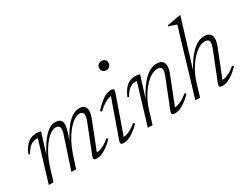

<svg xmlns="http://www.w3.org/2000/svg" viewBox="-74 -1196 2156 1687"><g transform="rotate(-30 1004.0 -352.5)"><path d="M553 -20.5 545.5 -36Q562.5 -35 584.2 -39.8Q606 -44.5 633.5 -59.2Q661 -74 695.5 -102.5L706.5 -89Q669 -51 638 -29.5Q607 -8 582 1Q557 10 537.5 10Q511 10 505.8 0.2Q500.5 -9.5 510.5 -34.5L622.5 -317Q629 -333.5 632 -346.8Q635 -360 635 -370.5Q635 -389 625.2 -398.5Q615.5 -408 595.5 -408Q567 -408 535.5 -385.8Q504 -363.5 473.5 -325.8Q443 -288 417 -239.2Q391 -190.5 373 -138L328 0H280L384 -315Q388 -326.5 390.5 -336.2Q393 -346 394 -354.5Q395 -363 395 -370Q395 -389.5 385 -398.8Q375 -408 355 -408Q327.5 -408 296.8 -386Q266 -364 236.5 -325.8Q207 -287.5 181.5 -237.5Q156 -187.5 138.5 -131L99 0H51L173 -404Q170.5 -405 166.5 -405.2Q162.5 -405.5 156.5 -405.5Q135 -405.5 115.8 -396Q96.5 -386.5 78.5 -367Q60.5 -347.5 43 -317L30 -322.5Q51.5 -372.5 75 -399.8Q98.5 -427 125 -438Q151.5 -449 180.5 -449Q189 -449 197.5 -448Q206 -447 213.8 -445.5Q221.5 -444 227.5 -442L158 -220H153.5Q187.5 -286 217.2 -330.5Q247 -375 273.5 -401.2Q300 -427.5 324.8 -439Q349.5 -450.5 373 -450.5Q409.5 -450.5 425.2 -434.2Q441 -418 441 -390Q441 -373.5 436.2 -353.5Q431.5 -333.5 423.5 -308.5L396 -227.5H392Q424.5 -290.5 454.2 -333.5Q484 -376.5 511.8 -402Q539.5 -427.5 565.5 -439Q591.5 -450.5 616.5 -450.5Q652 -450.5 668.5 -433.5Q685 -416.5 685 -387.5Q685 -372 680.5 -352.5Q676 -333 666.5 -309Z M781.5 -28.5 918.5 -416.5 932 -404Q914.5 -405 892 -399Q869.5 -393 841.2 -375.5Q813 -358 778 -325L766 -338.5Q805 -382.5 836.8 -407Q868.5 -431.5 893.8 -441Q919 -450.5 937.5 -450.5Q960 -450.5 965.5 -441.5Q971 -432.5 964 -412L826.5 -20.5L814.5 -36Q831.5 -34.5 853.8 -39Q876 -43.5 903.8 -58.2Q931.5 -73 966 -102L977 -88Q940 -50.5 909.2 -29Q878.5 -7.5 853.8 1.2Q829 10 810 10Q785.5 10 779.8 1.2Q774 -7.5 781.5 -28.5ZM947 -665.5Q947 -679 953.2 -689.8Q959.5 -700.5 970.5 -706.5Q981.5 -712.5 996 -712.5Q1017.5 -712.5 1029.8 -700Q1042 -687.5 1042 -668.5Q1042 -654.5 1036.2 -643.8Q1030.5 -633 1019.5 -626.8Q1008.5 -620.5 993.5 -620.5Q972.5 -620.5 959.8 -633.2Q947 -646 947 -665.5Z M1047.5 -317 1034.5 -322.5Q1056 -372.5 1079.5 -399.8Q1103 -427 1129.5 -438Q1156 -449 1185 -449Q1193.5 -449 1202 -448Q1210.5 -447 1218.2 -445.5Q1226 -444 1232 -442L1161.5 -216H1158Q1189 -277 1220 -321.2Q1251 -365.5 1281.5 -394Q1312 -422.5 1342 -436.2Q1372 -450 1401 -450Q1442 -450 1459.5 -432.2Q1477 -414.5 1477 -384.5Q1477 -368 1472 -347.5Q1467 -327 1457 -303L1345.5 -20.5L1338 -36Q1355.5 -35 1377 -39.8Q1398.5 -44.5 1426 -59.2Q1453.5 -74 1488 -102.5L1499.5 -89Q1462 -51 1430.8 -29.5Q1399.5 -8 1374.8 1Q1350 10 1330 10Q1304.5 10 1298.8 0.2Q1293 -9.5 1303 -34.5L1414.5 -315Q1421 -332.5 1424.5 -346.5Q1428 -360.5 1428 -371Q1428 -389.5 1417.2 -398.5Q1406.5 -407.5 1384 -407.5Q1352 -407.5 1317 -385.5Q1282 -363.5 1248.8 -325.2Q1215.5 -287 1188 -237Q1160.5 -187 1143 -131L1103.5 0H1055.5L1177.5 -404Q1175 -405 1171 -405.2Q1167 -405.5 1161 -405.5Q1139.5 -405.5 1120.2 -396Q1101 -386.5 1083 -367Q1065 -347.5 1047.5 -317Z M1625 -130.5 1585.5 0H1538L1733.5 -656.5Q1724.5 -660.5 1711.8 -664.8Q1699 -669 1684.8 -673.2Q1670.5 -677.5 1656 -681.5L1659 -692.5L1787 -715H1798L1646.5 -220H1642.5Q1673 -280 1703.8 -323.5Q1734.5 -367 1764.8 -395Q1795 -423 1824.8 -436.5Q1854.5 -450 1883 -450Q1924 -450 1941.8 -432.2Q1959.5 -414.5 1959.5 -384.5Q1959.5 -368 1954.2 -347.5Q1949 -327 1939.5 -303L1827.5 -20.5L1820 -36Q1837.5 -35 1859 -39.8Q1880.5 -44.5 1908.2 -59.2Q1936 -74 1970 -102.5L1981.5 -89Q1944 -51 1913 -29.5Q1882 -8 1857 1Q1832 10 1812.5 10Q1786.5 10 1781 0.2Q1775.5 -9.5 1785 -34.5L1896.5 -315Q1903 -332.5 1906.8 -346.5Q1910.5 -360.5 1910.5 -371Q1910.5 -389.5 1899.8 -398.5Q1889 -407.5 1866 -407.5Q1834 -407.5 1799 -385.5Q1764 -363.5 1730.5 -325Q1697 -286.5 1669.5 -236.5Q1642 -186.5 1625 -130.5Z"/></g></svg>

Font: Newsreader 16pt 16pt Light
Style: Italic
Weight: 300
Italic angle: -17°
Version: Version 1.003